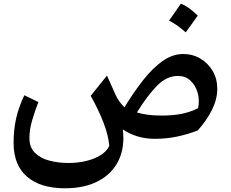

<svg xmlns="http://www.w3.org/2000/svg" viewBox="-20 -746 1259 1048"><path d="M825.2 11.7Q772 11.7 727.8 -2.4Q683.6 -16.6 650.4 -39.6Q662.1 59.1 626.7 131.1Q591.3 203.1 516.4 242.4Q441.4 281.7 334.5 281.7Q201.2 281.7 127.7 218.5Q54.2 155.3 54.2 33.7Q54.2 -39.1 68.4 -100.8Q82.5 -162.6 112.8 -226.1L189.5 -189Q169.9 -138.7 155.3 -88.6Q140.6 -38.6 140.6 7.3Q140.6 59.1 171.4 88.9Q202.1 118.7 251 131.1Q299.8 143.6 353.5 143.6Q404.3 143.6 449.7 132.8Q495.1 122.1 528.6 101.3Q562 80.6 576.7 50.3Q571.3 -9.3 544.2 -78.6Q517.1 -147.9 475.1 -223.1L564 -333.5L607.9 -234.9Q619.1 -209.5 630.6 -193.6Q642.1 -177.7 659.2 -160.2Q710 -243.2 761.5 -308.8Q813 -374.5 867.4 -412.8Q921.9 -451.2 980 -451.2Q1031.7 -451.2 1073.7 -426.3Q1115.7 -401.4 1140.9 -358.4Q1166 -315.4 1166 -261.2Q1166 -205.1 1137.2 -146.7Q1108.4 -88.4 1059.1 -33.7Q1002.9 -12.2 945.3 -0.2Q887.7 11.7 825.2 11.7ZM1061.5 -155.8Q1070.3 -200.7 1058.6 -240.7Q1046.9 -280.8 1019.3 -306.2Q991.7 -331.5 951.7 -331.5Q889.6 -331.5 837.2 -278.1Q784.7 -224.6 727.1 -132.3Q752 -124.5 785.6 -119.9Q819.3 -115.2 861.3 -115.2Q926.3 -115.2 974.1 -125.2Q1022 -135.3 1061.5 -155.8ZM967.3 -726.1Q990.7 -716.8 1013.7 -700.2Q1036.6 -683.6 1059.1 -660.6Q1043.5 -638.2 1027.1 -615.5Q1010.7 -592.8 993.7 -569.3Q952.6 -606.9 902.8 -633.8Q919.4 -657.2 935.3 -679.9Q951.2 -702.6 967.3 -726.1Z"/></svg>

Font: Pinar SemiBold
Style: Regular
Weight: 600
Designer: Amin Abedi
Version: Version 3.000